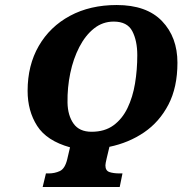

<svg xmlns="http://www.w3.org/2000/svg" viewBox="-20 -745 727 765"><path d="M150 0 163 -54H174Q198 -54 218.5 -63.5Q239 -73 248 -111L259 -158Q166 -184 128 -243.5Q90 -303 90 -383Q90 -485 134.5 -562Q179 -639 259 -682Q339 -725 445 -725Q564 -725 625.5 -661Q687 -597 687 -495Q687 -397 651 -328Q615 -259 554 -217.5Q493 -176 416 -160L405 -114Q400 -93 400 -86Q400 -65 416 -59.5Q432 -54 457 -54H468L457 0ZM345 -220Q397 -220 432 -245.5Q467 -271 488 -314.5Q509 -358 518 -412.5Q527 -467 527 -525Q527 -583 507 -621Q487 -659 433 -659Q389 -659 354.5 -631.5Q320 -604 296 -557.5Q272 -511 260 -453.5Q248 -396 249 -336Q250 -285 273 -252.5Q296 -220 345 -220Z"/></svg>

Font: Noto Serif ExtraCondensed ExtraBold
Style: Italic
Weight: 800
Width: 2
Italic angle: -12°
Designer: Monotype Design Team
Foundry: Monotype Imaging Inc.
Version: Version 2.013